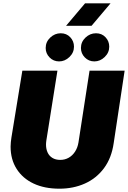

<svg xmlns="http://www.w3.org/2000/svg" viewBox="-20 -1127 773 1160"><path d="M339 13Q249 13 183 -18Q117 -49 80.5 -106.5Q44 -164 44 -241Q44 -255 45.5 -268.5Q47 -282 49 -296L115 -700H327L260 -278Q259 -271 258.5 -265Q258 -259 258 -253Q258 -227 267.5 -206Q277 -185 296.5 -173Q316 -161 344 -161Q372 -161 395 -174Q418 -187 433.5 -211Q449 -235 454 -266L521 -700H733L667 -263Q654 -172 608 -110.5Q562 -49 492.5 -18Q423 13 339 13ZM550 -756Q516 -756 492.5 -780Q469 -804 469 -837Q469 -874 496.5 -900Q524 -926 560 -926Q595 -926 617.5 -902Q640 -878 640 -845Q640 -809 612.5 -782.5Q585 -756 550 -756ZM337 -756Q303 -756 279.5 -780Q256 -804 256 -837Q256 -874 283.5 -900Q311 -926 347 -926Q382 -926 404.5 -902Q427 -878 427 -845Q427 -809 399.5 -782.5Q372 -756 337 -756ZM379 -971 494 -1107H648L533 -971Z"/></svg>

Font: MuseoModerno Black
Style: Italic
Weight: 900
Italic angle: -9°
Designer: Pablo Cosgaya, Héctor Gatti, Marcela Romero, and the Authors of The MuseoModerno Project.
Foundry: Omnibus-Type Team
Version: Version 1.003